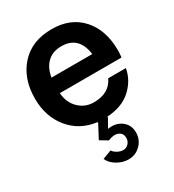

<svg xmlns="http://www.w3.org/2000/svg" viewBox="-195 -665 937 1035"><g transform="rotate(-30 274.0 -147.0)"><path d="M542 -277Q542 -258 539 -234H155Q160 -172 198.5 -135.5Q237 -99 290 -99Q387 -99 421 -173H531Q519 -104 464 -53Q409 -2 314 4V9L284 63Q334 54 369.5 80.5Q405 107 405 154Q405 199 374 230Q343 261 298 261Q262 261 228 240.5Q194 220 182 191L237 170Q246 184 264 193.5Q282 203 298 203Q318 203 331.5 188.5Q345 174 345 154Q345 124 319.5 113.5Q294 103 257 119L210 91L254 8Q254 7 253.5 5.5Q253 4 253 3Q149 -10 86.5 -86.5Q24 -163 24 -275Q24 -399 94.5 -477Q165 -555 289 -555Q406 -555 474 -479.5Q542 -404 542 -277ZM158 -329H412Q396 -449 288 -449Q233 -449 200 -417Q167 -385 158 -329Z"/></g></svg>

Font: Oakes Grotesk
Style: Bold
Weight: 600
Designer: Samuel Oakes
Foundry: Samuel Oakes
Version: Version 1.000;PS 001.000;hotconv 1.0.88;makeotf.lib2.5.64775